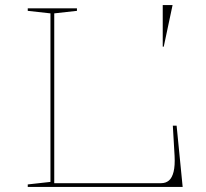

<svg xmlns="http://www.w3.org/2000/svg" viewBox="-20 -741 817 761"><path d="M90 0V-10L180 -20V-688L90 -698V-708H285V-698L195 -688V-15H619Q637 -15 649.5 -25.5Q662 -36 668 -60Q674 -84 672 -123L665 -243H680L704 0ZM625 -556V-721H664L629 -556Z"/></svg>

Font: Kalnia SemiExpanded Thin
Style: Regular
Weight: 250
Width: 6
Designer: Frida Medrano
Foundry: Frida Medrano
Version: Version 1.105